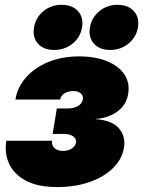

<svg xmlns="http://www.w3.org/2000/svg" viewBox="-20 -757 585 785"><path d="M213.4 7.8Q134.8 7.8 85.9 -18.3Q37.1 -44.4 17.3 -87.6Q-2.4 -130.9 5.9 -181.6H193.4Q189.9 -163.6 202.4 -151.9Q214.8 -140.1 237.8 -140.1Q258.8 -140.1 273.4 -149.7Q288.1 -159.2 290.5 -174.3Q293 -189.9 279.1 -199.7Q265.1 -209.5 240.2 -209.5H195.3L212.4 -313.5H257.3Q281.7 -313.5 298.8 -323.7Q315.9 -334 318.8 -350.6Q321.3 -365.7 310.3 -375.2Q299.3 -384.8 279.8 -384.8Q258.3 -384.8 243.4 -375.2Q228.5 -365.7 226.1 -350.1H43Q51.3 -400.4 86.2 -440.2Q121.1 -480 177 -503.2Q232.9 -526.4 304.2 -526.4Q370.1 -526.4 417.7 -506.8Q465.3 -487.3 488.5 -452.9Q511.7 -418.5 503.9 -372.6Q496.6 -326.7 458.3 -300Q419.9 -273.4 370.6 -271V-270Q438.5 -265.1 466.6 -231.9Q494.6 -198.7 486.8 -152.8Q479 -106 441.9 -69.6Q404.8 -33.2 345.9 -12.7Q287.1 7.8 213.4 7.8ZM430.2 -552.7Q387.2 -552.7 364 -578.6Q340.8 -604.5 347.7 -645Q354.5 -685.5 386.2 -711.4Q418 -737.3 460.9 -737.3Q503.9 -737.3 527.3 -711.4Q550.8 -685.5 543.9 -645Q537.1 -604.5 505.1 -578.6Q473.1 -552.7 430.2 -552.7ZM201.2 -552.7Q158.2 -552.7 135.3 -578.6Q112.3 -604.5 119.1 -645Q126 -685.5 157.5 -711.4Q189 -737.3 231.9 -737.3Q275.4 -737.3 298.8 -711.4Q322.3 -685.5 315.4 -645Q308.6 -604.5 276.6 -578.6Q244.6 -552.7 201.2 -552.7Z"/></svg>

Font: Inter Display Black
Style: Italic
Weight: 900
Italic angle: -9.39999°
Designer: Rasmus Andersson
Foundry: rsms
Version: Version 4.000;git-a52131595